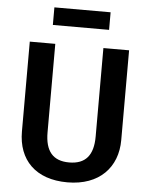

<svg xmlns="http://www.w3.org/2000/svg" viewBox="-59 -927 775 990"><g transform="rotate(5 328.0 -431.5)"><path d="M473 -878H182V-787H473ZM585 -691H452V-233C452 -136 412 -88 327 -88C243 -88 203 -136 203 -233V-691H71V-226C71 -79 162 15 327 15C493 15 585 -86 585 -226Z"/></g></svg>

Font: Fira Sans Medium
Style: Regular
Weight: 500
Designer: Carrois Corporate & Edenspiekermann AG
Foundry: Carrois Corporate GbR & Edenspiekermann AG
Version: Version 4.203